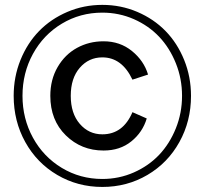

<svg xmlns="http://www.w3.org/2000/svg" viewBox="-20 -737 826 775"><path d="M35.2 -350.1Q35.2 -426.8 62.7 -494.9Q90.3 -563 137.9 -611.8Q185.5 -660.6 252 -689Q318.4 -717.3 393.1 -717.3Q467.8 -717.3 534.2 -689Q600.6 -660.6 648.2 -611.8Q695.8 -563 723.4 -494.9Q751 -426.8 751 -350.1Q751 -248 704.1 -163.6Q657.2 -79.1 575 -30.8Q492.7 17.6 393.1 17.6Q293.5 17.6 211.2 -30.8Q128.9 -79.1 82 -163.6Q35.2 -248 35.2 -350.1ZM70.8 -350.1Q70.8 -258.3 113 -181.2Q155.3 -104 229.5 -59.3Q303.7 -14.6 393.1 -14.6Q460.4 -14.6 520.3 -41Q580.1 -67.4 622.6 -112.3Q665 -157.2 689.9 -219.2Q714.8 -281.2 714.8 -350.1Q714.8 -419.4 689.9 -481.4Q665 -543.5 622.6 -588.4Q580.1 -633.3 520.3 -659.7Q460.4 -686 393.1 -686Q303.7 -686 229.5 -641.4Q155.3 -596.7 113 -519.5Q70.8 -442.4 70.8 -350.1ZM265.6 -350.1Q265.6 -279.3 302 -237.1Q338.4 -194.8 393.1 -194.8Q476.6 -194.8 514.6 -284.2L572.3 -258.8Q555.7 -203.1 510 -166.3Q464.4 -129.4 397.9 -129.4Q308.1 -129.4 245.6 -190.7Q183.1 -252 183.1 -350.1Q183.1 -415.5 212.6 -466.3Q242.2 -517.1 290.8 -543.7Q339.4 -570.3 397.9 -570.3Q464.4 -570.3 512.7 -531Q561 -491.7 577.6 -436L514.6 -415.5Q472.2 -505.4 393.1 -505.4Q338.4 -505.4 302 -463.4Q265.6 -421.4 265.6 -350.1Z"/></svg>

Font: Cooper* Medium
Style: Italic
Weight: 500
Italic angle: -7°
Designer: Owen Earl
Foundry: indestructible type*
Version: Version 0.001